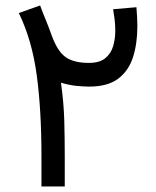

<svg xmlns="http://www.w3.org/2000/svg" viewBox="-20 -672 563 692"><path d="M471.7 -646Q473.1 -628.4 474.1 -611.3Q475.1 -594.2 475.1 -577.6Q475.1 -515.6 459.5 -466.3Q443.8 -417 406 -388.4Q368.2 -359.9 301.3 -359.9Q282.2 -359.9 255.6 -362.5Q229 -365.2 199.7 -374Q210 -300.8 211.7 -235.8Q213.4 -170.9 213.4 -109.4V0H129.4V-110.8Q129.4 -274.4 112.5 -400.4Q95.7 -526.4 47.9 -625L124.5 -652.3Q135.7 -622.1 145.3 -599.4Q154.8 -576.7 165.5 -546.4Q187 -486.8 216.6 -466.1Q246.1 -445.3 300.3 -445.3Q338.9 -445.3 359.4 -462.2Q379.9 -479 387.7 -505.4Q395.5 -531.7 395.5 -561Q395.5 -582.5 393.1 -602.1Q390.6 -621.6 387.7 -638.7Z"/></svg>

Font: Vazirmatn UI FD
Style: Regular
Weight: 400
Designer: Saber Rastikerdar
Foundry: Saber Rastikerdar
Version: Version 33.003